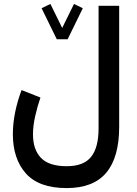

<svg xmlns="http://www.w3.org/2000/svg" viewBox="-20 -707 692 969"><path d="M266.6 -508.8 189.9 -665.5 234.4 -687 293.9 -565.9 353.5 -687 397.9 -665.5 321.3 -508.8ZM581.5 -67.4Q581.5 86.9 516.4 164.6Q451.2 242.2 316.4 242.2Q176.8 242.2 110.8 168.5Q44.9 94.7 44.9 -30.3Q44.9 -84 56.6 -141.4Q68.4 -198.7 88.9 -252.4L184.1 -214.8Q168.9 -170.4 157.7 -121.3Q146.5 -72.3 146.5 -28.3Q146.5 47.9 186.8 89.8Q227.1 131.8 316.4 131.8Q402.3 131.8 439.9 84.5Q477.5 37.1 477.5 -58.6V-677.7H581.5Z"/></svg>

Font: Vazirmatn UI FD Medium
Style: Regular
Weight: 500
Designer: Saber Rastikerdar
Foundry: Saber Rastikerdar
Version: Version 33.003